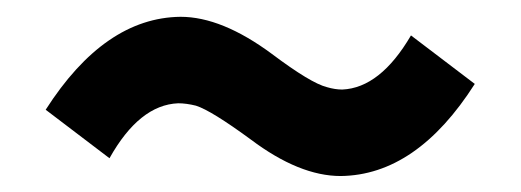

<svg xmlns="http://www.w3.org/2000/svg" viewBox="-20 -491 629 232"><path d="M391.6 -278.3Q341.8 -278.3 283.2 -322.3Q235.4 -357.4 216.8 -363.3Q205.1 -366.2 195.3 -366.2Q148.4 -364.3 112.3 -299.8L35.2 -358.4Q106.4 -469.7 198.2 -470.7Q248 -470.7 308.6 -425.8Q355.5 -390.6 375 -385.7Q384.8 -382.8 393.6 -382.8Q439.5 -384.8 476.6 -448.2L553.7 -389.6Q483.4 -279.3 391.6 -278.3Z"/></svg>

Font: Taipei Sans TC Beta
Style: Bold
Weight: 700
Designer: JT Foundry
Foundry: JT Foundry
Version: Version 1.000